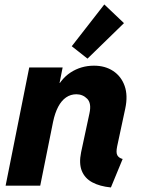

<svg xmlns="http://www.w3.org/2000/svg" viewBox="-20 -825 625 853"><path d="M472.7 7.8Q423.3 2.9 390.1 -14.9Q356.9 -32.7 343.5 -65.7Q330.1 -98.6 340.3 -148.4L377.4 -321.3Q387.2 -366.2 367.4 -386.2Q347.7 -406.2 319.3 -406.2Q293.9 -406.2 273.4 -392.1Q252.9 -377.9 238.5 -350.6Q224.1 -323.2 215.8 -283.7L158.7 0H4.9L109.9 -525.4H258.3L244.6 -456.5H264.2L219.2 -407.7Q246.6 -472.2 293.2 -502.7Q339.8 -533.2 397.5 -533.2Q447.3 -533.2 482.9 -509.5Q518.6 -485.8 533.7 -443.4Q548.8 -400.9 536.6 -343.3L500.5 -174.8Q494.6 -146.5 501.5 -134.8Q508.3 -123 524.9 -118.7ZM368.7 -564.5 298.8 -619.6 443.4 -805.2 530.8 -722.2Z"/></svg>

Font: Reddit Sans ExtraBold
Style: Italic
Weight: 800
Italic angle: -11.25°
Designer: Stephen Hutchings
Version: Version 1.013